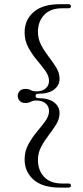

<svg xmlns="http://www.w3.org/2000/svg" viewBox="-20 -752 384 893"><path d="M145.5 -306Q145.5 -295.5 158 -295.5Q206 -295.5 231.5 -276Q257 -256.5 257 -226Q257 -199.5 241.8 -174.2Q226.5 -149 206.5 -123.2Q186.5 -97.5 171.5 -69.2Q156.5 -41 156.5 -8Q156.5 40.5 185.5 71Q214.5 101.5 269 101.5H298.5Q310 101.5 310 111Q310 120.5 297.5 120.5H259Q178 120.5 136.2 83.8Q94.5 47 94.5 -10.5Q94.5 -49 111.8 -80.5Q129 -112 151.2 -138.5Q173.5 -165 190.8 -188.8Q208 -212.5 208 -235.5Q208 -257 192.5 -270.8Q177 -284.5 149 -284.5Q133.5 -284.5 123.2 -278.8Q113 -273 98 -273Q80.5 -273 71.5 -283Q62.5 -293 62.5 -306Q62.5 -318.5 71.5 -328.5Q80.5 -338.5 98 -338.5Q113 -338.5 123.2 -332.8Q133.5 -327 149 -327Q177 -327 192.5 -340.8Q208 -354.5 208 -376Q208 -399 190.8 -422.8Q173.5 -446.5 151.2 -473Q129 -499.5 111.8 -531Q94.5 -562.5 94.5 -601Q94.5 -659 136.2 -695.8Q178 -732.5 259 -732.5H297.5Q310 -732.5 310 -723Q310 -713.5 298.5 -713.5H269Q214.5 -713.5 185.5 -682.8Q156.5 -652 156.5 -603.5Q156.5 -571 171.5 -542.5Q186.5 -514 206.5 -488.2Q226.5 -462.5 241.8 -437.5Q257 -412.5 257 -386Q257 -355 231.5 -335.5Q206 -316 158 -316Q145.5 -316 145.5 -306Z"/></svg>

Font: Fraunces 72pt Light
Style: Regular
Weight: 300
Version: Version 1.000;[0bf87f6ff]